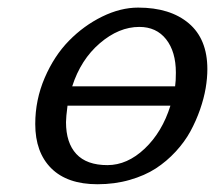

<svg xmlns="http://www.w3.org/2000/svg" viewBox="-20 -470 560 500"><path d="M71.8 0ZM520 -290Q520 -266.6 515.6 -240.5Q511.2 -214.4 501 -184.8Q490.7 -155.3 475.8 -127.9Q460.9 -100.6 437.5 -75.2Q414.1 -49.8 385.5 -31.2Q356.9 -12.7 317.9 -1.5Q278.8 9.8 233.9 9.8Q155.3 9.8 113.5 -31.7Q71.8 -73.2 71.8 -147Q71.8 -210 96.4 -267.3Q121.1 -324.7 159.7 -364Q198.2 -403.3 246.1 -426.8Q293.9 -450.2 339.8 -450.2Q423.3 -450.2 471.7 -409.2Q520 -368.2 520 -290ZM423.8 -194.8H155.8Q151.9 -164.6 151.9 -151.9Q151.9 -98.1 178.7 -69.1Q205.6 -40 259.8 -40Q311.5 -40 356.9 -83Q402.3 -126 423.8 -194.8ZM168 -245.1H436Q438 -258.3 438 -280.8Q438 -335.4 412.6 -367.7Q387.2 -399.9 342.8 -399.9Q289.6 -399.9 240 -357.4Q190.4 -314.9 168 -245.1Z"/></svg>

Font: Pfennig
Style: Italic
Weight: 500
Italic angle: -13°
Version: Version 20120410 ; ttfautohint (v0.8)